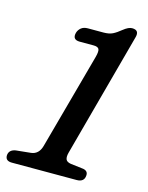

<svg xmlns="http://www.w3.org/2000/svg" viewBox="-111 -783 657 852"><g transform="rotate(15 217.0 -357.0)"><path d="M179.5 -596.5Q144.5 -596.5 153 -630Q157 -644 168.5 -653.5Q180 -663 199.5 -663H271Q296.5 -663 313 -671.2Q329.5 -679.5 349.5 -696Q372.5 -714.5 389 -714.5Q424 -714.5 413.5 -678.5L259.5 -108.5Q254 -88 258.5 -76.8Q263 -65.5 282.5 -62.5L341 -55.5Q363.5 -51 361.5 -30Q359.5 0 325 0H27.5Q-3.5 0 -2 -27Q0.5 -52 30 -57L98.5 -64Q134 -68 145 -109L265.5 -549.5Q273 -577.5 267.8 -587Q262.5 -596.5 243 -596.5Z"/></g></svg>

Font: Fraunces 9pt S100
Style: Italic
Weight: 400
Italic angle: -16°
Version: Version 1.000; ttfautohint (v1.8.3)